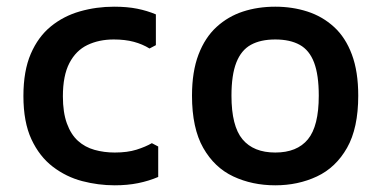

<svg xmlns="http://www.w3.org/2000/svg" viewBox="-20 -542 1142 574"><path d="M323 12Q274 12 226 -0.5Q178 -13 138 -43.5Q98 -74 74 -125.5Q50 -177 50 -255Q50 -330 72 -381Q94 -432 132 -463Q170 -494 219 -508Q268 -522 321 -522Q360 -522 390 -516Q420 -510 446 -499V-407L427 -397Q406 -410 380 -417Q354 -424 320 -424Q276 -424 241.5 -407.5Q207 -391 187.5 -353.5Q168 -316 168 -254Q168 -206 180 -173Q192 -140 213 -121Q234 -102 262.5 -94Q291 -86 323 -86Q361 -86 388 -94.5Q415 -103 434 -114L453 -104V-13Q425 -1 393 5.5Q361 12 323 12Z M803 12Q734 12 677.5 -14.5Q621 -41 587.5 -100Q554 -159 554 -256Q554 -328 573.5 -379Q593 -430 627.5 -461.5Q662 -493 706.5 -507.5Q751 -522 803 -522Q854 -522 899 -507.5Q944 -493 978.5 -461.5Q1013 -430 1032 -379Q1051 -328 1051 -256Q1051 -159 1017.5 -100Q984 -41 927.5 -14.5Q871 12 803 12ZM803 -86Q868 -86 900.5 -125.5Q933 -165 933 -256Q933 -318 919 -355Q905 -392 876 -408Q847 -424 803 -424Q759 -424 730 -408Q701 -392 686.5 -355Q672 -318 672 -256Q672 -165 705 -125.5Q738 -86 803 -86Z"/></svg>

Font: AR One Sans SemiBold
Style: Regular
Weight: 600
Designer: Niteesh Yadav
Foundry: Niteesh Yadav
Version: Version 1.001;gftools[0.9.33]